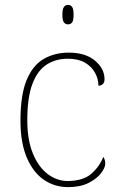

<svg xmlns="http://www.w3.org/2000/svg" viewBox="-20 -758 488 788"><path d="M259 10Q205 10 161 -19.5Q117 -49 90.5 -110Q64 -171 64 -263Q64 -369 89.5 -430Q115 -491 160 -516.5Q205 -542 262 -542Q331 -542 370 -509Q409 -476 409 -433Q409 -408 384 -406Q384 -434 370 -459.5Q356 -485 328.5 -501Q301 -517 258 -517Q209 -517 171.5 -493Q134 -469 113 -413.5Q92 -358 92 -264Q92 -184 115 -128Q138 -72 176 -43.5Q214 -15 259 -15Q322 -16 355 -45Q388 -74 404 -114Q412 -103 412 -86Q412 -70 394.5 -47Q377 -24 343 -7Q309 10 259 10ZM259 -658Q249 -658 242.5 -666Q236 -674 236 -698Q236 -721 242.5 -729.5Q249 -738 259 -738Q270 -738 276 -729.5Q282 -721 282 -698Q282 -674 276 -666Q270 -658 259 -658Z"/></svg>

Font: Noto Serif Devanagari Thin
Style: Regular
Weight: 100
Designer: Universal Thirst, Indian Type Foundry and the Monotype Design Team
Foundry: Monotype Imaging Inc.
Version: Version 2.004; ttfautohint (v1.8.4.7-5d5b)